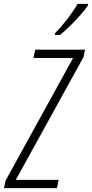

<svg xmlns="http://www.w3.org/2000/svg" viewBox="-62 -970 474 990"><path d="M-41.5 0 -33.7 -38.1 314.9 -670.9H110.4L119.6 -713.9H376.5L368.2 -674.8L19.5 -42.5H240.2L231.4 0ZM221.7 -790V-798.3Q257.8 -835.9 289.3 -877.2Q320.8 -918.5 337.9 -950.2H392.1L391.6 -941.9Q377.9 -921.4 352.1 -892.1Q326.2 -862.8 297.6 -834.7Q269 -806.6 247.1 -790Z"/></svg>

Font: Open Sans Condensed Light
Style: Italic
Weight: 300
Width: 3
Italic angle: -12°
Designer: Monotype Design Team
Foundry: Monotype Imaging Inc.
Version: Version 3.000; ttfautohint (v1.8.4)